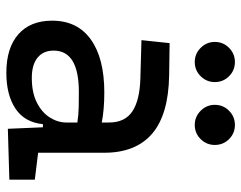

<svg xmlns="http://www.w3.org/2000/svg" viewBox="-100 -676 785 626"><g transform="rotate(90 293.0 -362.5)"><path d="M399.4 4.9 394.5 -109.4H384.3Q378.4 -49.8 333.7 -20Q289.1 9.8 216.8 9.8Q135.7 9.8 91.3 -29.3Q46.9 -68.4 46.9 -139.6Q46.9 -221.7 108.2 -265.6Q169.4 -309.6 281.2 -309.6Q336.9 -309.6 378.9 -301.3V-325.2Q378.9 -377 342.5 -401.1Q306.2 -425.3 234.4 -427.2L110.4 -430.7L120.1 -522.5L224.6 -521Q353 -519 415.3 -465.6Q477.5 -412.1 477.5 -309.6V-93.8L565.4 -83V0ZM378.9 -221.7Q354 -225.6 329.3 -226.1Q304.7 -226.6 279.3 -226.6Q144.5 -226.6 144.5 -144.5Q144.5 -110.4 167.7 -91.8Q190.9 -73.2 233.4 -73.2Q281.7 -73.2 314.2 -89.8Q346.7 -106.4 362.8 -132.3Q378.9 -158.2 378.9 -185.5ZM181.6 -604.5Q154.8 -604.5 135.5 -623.8Q116.2 -643.1 116.2 -669.9Q116.2 -697.3 135.5 -716.3Q154.8 -735.4 181.6 -735.4Q209 -735.4 228 -716.3Q247.1 -697.3 247.1 -669.9Q247.1 -643.1 228 -623.8Q209 -604.5 181.6 -604.5ZM386.7 -604.5Q359.9 -604.5 340.6 -623.8Q321.3 -643.1 321.3 -669.9Q321.3 -697.3 340.6 -716.3Q359.9 -735.4 386.7 -735.4Q414.1 -735.4 433.1 -716.3Q452.1 -697.3 452.1 -669.9Q452.1 -643.1 433.1 -623.8Q414.1 -604.5 386.7 -604.5Z"/></g></svg>

Font: Cascadia Code NF
Style: Regular
Weight: 400
Monospace: yes
Designer: Aaron Bell
Foundry: Saja Typeworks
Version: Version 2404.023; ttfautohint (v1.8.4)